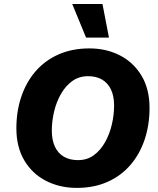

<svg xmlns="http://www.w3.org/2000/svg" viewBox="-20 -906 772 936"><path d="M354.2 10Q271.8 10 204.8 -24.1Q137.8 -58.2 98.8 -123.5Q59.8 -188.8 59.8 -280.6Q59.8 -363 83.6 -433.9Q107.4 -504.8 152.9 -557.8Q198.4 -610.8 264.9 -640.4Q331.4 -670 415.8 -670Q498.8 -670 565.1 -635.7Q631.4 -601.4 670.2 -536.6Q709 -471.8 709 -379.4Q709 -297.4 685.4 -226.5Q661.8 -155.6 616.3 -102.4Q570.8 -49.2 504.7 -19.6Q438.6 10 354.2 10ZM360.2 -125.4Q404.6 -125.4 437.3 -149.3Q470 -173.2 492.1 -212.6Q514.2 -252 525.2 -298.9Q536.2 -345.8 536.2 -391.2Q536.2 -437.4 521.1 -469.3Q506 -501.2 477.9 -517.9Q449.8 -534.6 409.4 -534.6Q365 -534.6 332.1 -510.7Q299.2 -486.8 276.9 -447.6Q254.6 -408.4 243.6 -361.5Q232.6 -314.6 232.6 -268.8Q232.6 -223.2 247.7 -191Q262.8 -158.8 291.4 -142.1Q320 -125.4 360.2 -125.4ZM479.6 -886.4 511.2 -722.6H399.6L332.2 -886.4Z"/></svg>

Font: Work Sans
Style: Italic
Weight: 400
Italic angle: -13°
Designer: Wei Huang
Foundry: Wei Huang
Version: Version 2.012